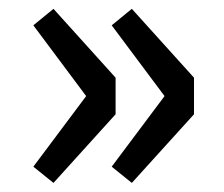

<svg xmlns="http://www.w3.org/2000/svg" viewBox="-20 -476 505 433"><path d="M100.6 -63.5 55.2 -100.1 174.3 -259.3 55.2 -418.9 100.6 -456.1 240.7 -300.8V-218.3ZM277.3 -63.5 231.9 -100.1 351.1 -259.3 231.9 -418.9 277.3 -456.1 417.5 -300.8V-218.3Z"/></svg>

Font: Akatab
Style: Bold
Weight: 700
Designer: SIL Global
Foundry: SIL Global
Version: Version 4.100